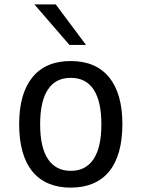

<svg xmlns="http://www.w3.org/2000/svg" viewBox="-20 -837 642 871"><path d="M294.9 -633.3H370.1L232.9 -816.9H136.2ZM300.8 14.2C377 14.2 436 -11.2 475.1 -59.1C515.1 -107.9 535.2 -181.2 535.2 -273.9C535.2 -366.2 515.1 -437 475.1 -486.3C436 -534.2 378.4 -560.1 300.8 -560.1C225.1 -560.1 167 -535.6 127 -486.3C86.9 -437 66.9 -366.2 66.9 -273.4C66.9 -183.1 85.9 -109.4 127 -59.1C167 -10.3 226.1 14.2 300.8 14.2ZM300.8 -62C255.4 -62 220.7 -80.1 197.3 -115.7C173.8 -151.4 162.1 -203.6 162.1 -272.9C162.1 -342.8 173.8 -395 197.3 -430.7C220.7 -466.3 255.4 -483.9 300.8 -483.9C346.7 -483.9 381.3 -466.3 404.8 -430.7C428.2 -395 439.9 -342.8 439.9 -272.9C439.9 -203.6 428.2 -151.4 404.8 -115.7C381.3 -80.1 346.7 -62 300.8 -62Z"/></svg>

Font: Hack
Style: Regular
Weight: 400
Monospace: yes
Designer: Christopher Simpkins
Foundry: Christopher Simpkins
Version: Version 2.010